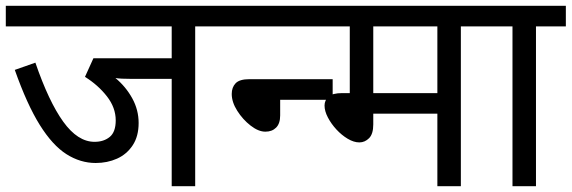

<svg xmlns="http://www.w3.org/2000/svg" viewBox="-20 -642 1971 662"><path d="M653 -551V0H572V-370H435Q394 -370 378 -373Q414 -343 436 -303Q458 -263 458 -218Q458 -172 437.5 -141Q417 -110 383.5 -95Q350 -80 310 -80Q257 -80 209 -110.5Q161 -141 117 -211.5Q73 -282 31 -401L102 -426Q148 -292 198 -222.5Q248 -153 306 -153Q338 -153 358.5 -170Q379 -187 379 -227Q379 -271 348.5 -310Q318 -349 273 -377L302 -441H572V-551H0V-622H757V-551Z M742 -622H1115V-551H742ZM946 -298V-244Q946 -216 932 -202Q918 -188 895 -188Q871 -188 844 -209Q817 -230 798 -260Q779 -290 779 -318Q779 -341 792.5 -355Q806 -369 840 -369H1127V-298Z M1569 -551V0H1488V-250H1267V-213Q1267 -180 1252.5 -165.5Q1238 -151 1219 -151Q1200 -151 1179 -163.5Q1158 -176 1140 -195.5Q1122 -215 1110.5 -237Q1099 -259 1099 -278Q1099 -296 1112.5 -308.5Q1126 -321 1160 -321H1186V-551H1060V-622H1672V-551ZM1488 -551H1267V-321H1488Z M1828 -551V0H1747V-551H1658V-622H1931V-551Z"/></svg>

Font: Noto Sans Living
Style: Regular
Weight: 400
Designer: Monotype Design Team
Foundry: Monotype Imaging Inc.
Version: Version 2.013; ttfautohint (v1.8.4.7-5d5b)